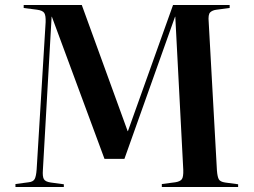

<svg xmlns="http://www.w3.org/2000/svg" viewBox="-20 -750 1019 770"><path d="M42 0V-12L95 -19Q113 -21 119 -32Q125 -43 127 -71L163 -661Q164 -688 157.5 -698Q151 -708 129 -711L75 -718V-730H308L492 -224H493L674 -730H901V-718L848 -711Q832 -709 823 -700.5Q814 -692 817 -661L850 -66Q852 -41 857.5 -31Q863 -21 883 -18L935 -11V0H629V-12L683 -19Q702 -22 709 -31Q716 -40 715 -69L683 -683H682L479 -113H399L188 -683H187L152 -68Q150 -42 156 -31.5Q162 -21 184 -18L236 -11V0Z"/></svg>

Font: Literata 72pt SemiBold
Style: Regular
Weight: 600
Designer: Latin by Veronika Burian and Jose Scaglione. Greek by Irene Vlachou. Cyrillic by Vera Evstafieva.
Foundry: TypeTogether
Version: Version 3.002